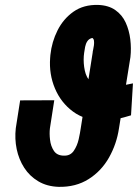

<svg xmlns="http://www.w3.org/2000/svg" viewBox="-20 -741 555 772"><path d="M514.6 -405.8 506.8 -277.3Q479 -268.6 450 -262Q420.9 -255.4 391.1 -255.9Q321.8 -256.8 273.4 -292.5Q225.1 -328.1 200.9 -385.5Q176.8 -442.9 181.6 -507.8L182.6 -520Q188 -572.3 211.4 -618.9Q234.9 -665.5 275.6 -694.1Q316.4 -722.7 374.5 -721.2Q416.5 -719.7 443.8 -700.4Q471.2 -681.2 485.4 -650.1Q499.5 -619.1 503.9 -582.8Q508.3 -546.4 504.4 -511.2L458.5 -225.6Q449.2 -162.6 418.5 -107.9Q387.7 -53.2 336.2 -20.8Q284.7 11.7 215.8 10.3Q168.9 8.8 134 -12Q99.1 -32.7 77.4 -66.4Q55.7 -100.1 47.1 -141.4Q38.6 -182.6 43.5 -225.6L61 -337.4L198.2 -337.9L180.7 -225.1Q178.2 -204.6 181.2 -179Q184.1 -153.3 196.8 -134.3Q209.5 -115.2 237.3 -115.2Q262.7 -114.3 276.6 -134.5Q290.5 -154.8 296.4 -181.2Q302.2 -207.5 304.7 -225.6L352.5 -528.8Q352.5 -532.7 354.5 -541Q356.4 -549.3 357.7 -559.1Q358.9 -568.8 357.9 -576.9Q356.9 -585 351.1 -588.4Q337.9 -585.4 331.3 -575.4Q324.7 -565.4 322.3 -552.7Q319.8 -540 318.4 -528.8L316.9 -515.6Q314.9 -485.8 321 -457.3Q327.1 -428.7 345.7 -409.9Q364.3 -391.1 399.4 -390.1Q428.7 -388.7 457.8 -394.3Q486.8 -399.9 514.6 -405.8Z"/></svg>

Font: Roboto Condensed ExtraBold
Style: Italic
Weight: 800
Italic angle: -12°
Designer: Christian Robertson
Foundry: Google
Version: Version 3.008; 2023